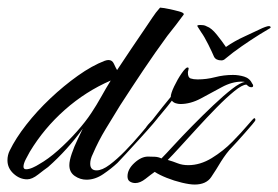

<svg xmlns="http://www.w3.org/2000/svg" viewBox="-25 -478 746 515"><path d="M207 4Q190 4 175.5 -6Q161 -16 161 -35Q161 -47 167.5 -66Q174 -85 183 -103.5Q192 -122 197 -133Q177 -105 153.5 -79Q130 -53 104 -30Q94 -23 77.5 -10Q61 3 48 3Q28 3 11.5 -12Q-5 -27 -5 -48Q-5 -62 1 -74Q17 -107 45.5 -143.5Q74 -180 110 -214Q146 -248 184 -275Q222 -302 256 -315Q262 -317 266 -317Q276 -317 280.5 -307Q285 -297 289 -290Q308 -319 327 -347Q346 -375 365 -403Q374 -416 383.5 -430.5Q393 -445 403 -456Q404 -458 406 -457.5Q408 -457 409 -457Q413 -457 427.5 -454Q442 -451 455 -447.5Q468 -444 468 -440Q468 -439 467 -438Q457 -424 446 -410Q435 -396 424 -382Q391 -337 359.5 -290Q328 -243 297 -195Q278 -164 258.5 -132Q239 -100 224 -65Q217 -51 217 -39Q217 -21 234 -21Q249 -21 269 -36Q289 -51 310.5 -73Q332 -95 351 -117.5Q370 -140 382.5 -155Q395 -170 398 -170Q401 -170 401 -166Q401 -164 386 -146.5Q371 -129 350 -106Q329 -83 312 -64.5Q295 -46 290 -41Q274 -26 252 -11Q230 4 207 4ZM45 -24Q53 -24 63 -28.5Q73 -33 79 -37Q104 -51 130.5 -74.5Q157 -98 181 -125Q205 -152 220 -175Q234 -196 246.5 -218.5Q259 -241 272 -262Q205 -233 149 -183.5Q93 -134 55 -71Q51 -64 44.5 -51.5Q38 -39 38 -31Q38 -24 45 -24ZM497 17Q484 17 463 12Q442 7 422 -1Q402 -9 390 -17Q380 -10 365.5 1.5Q351 13 338 13Q330 13 323.5 9Q317 5 317 -5Q317 -24 335.5 -41Q354 -58 372 -58Q381 -58 390.5 -57.5Q400 -57 408 -53Q419 -64 441 -88Q463 -112 491 -140.5Q519 -169 547 -195.5Q575 -222 597.5 -239.5Q620 -257 632 -258Q629 -259 623 -259Q597 -259 569.5 -244Q542 -229 514 -214Q486 -199 459 -199Q453 -199 446.5 -201Q440 -203 436 -208Q433 -204 423.5 -192Q414 -180 402 -166Q390 -152 381 -142Q372 -132 370 -132Q368 -132 366 -135Q367 -136 367 -136.5Q367 -137 367 -137Q372 -144 378 -150Q384 -156 389 -163Q400 -177 411 -191Q422 -205 433 -218Q433 -227 442 -246Q451 -265 462 -281Q473 -297 478 -297Q481 -297 481 -294Q481 -292 480 -289Q479 -286 479 -283Q479 -270 486.5 -267.5Q494 -265 505 -265Q529 -265 552 -271Q575 -277 600 -277Q615 -277 630 -272.5Q645 -268 652 -253Q654 -251 654 -248Q654 -244 649 -244Q645 -244 641.5 -246.5Q638 -249 636 -251Q625 -251 603.5 -233.5Q582 -216 556 -189.5Q530 -163 504 -134.5Q478 -106 457 -83Q436 -60 425 -49Q439 -45 451.5 -40Q464 -35 480 -35Q512 -35 543 -54Q574 -73 598.5 -98Q623 -123 639 -142Q655 -161 657 -161Q660 -161 660 -156Q660 -154 651.5 -144Q643 -134 632 -121.5Q621 -109 611.5 -98.5Q602 -88 599 -85Q590 -76 582.5 -66Q575 -56 568 -45Q555 -23 541.5 -3Q528 17 497 17ZM569 -316Q554 -316 549 -326Q544 -338 533.5 -359Q523 -380 515 -391Q512 -396 508 -402Q504 -408 504 -409Q506 -411 511 -411Q515 -411 520 -410.5Q525 -410 530 -407Q542 -403 556.5 -385Q571 -367 581 -352Q604 -368 630.5 -380Q657 -392 671 -399Q679 -403 686 -405.5Q693 -408 696 -408Q701 -408 701 -404Q701 -403 692 -398Q683 -393 672 -386Q648 -371 623.5 -354Q599 -337 580 -321Q575 -316 569 -316Z"/></svg>

Font: Caramel
Style: Regular
Weight: 400
Designer: Robert E. Leuschke
Foundry: Robert E. Leuschke
Version: Version 1.010